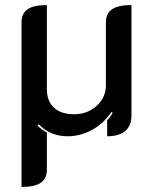

<svg xmlns="http://www.w3.org/2000/svg" viewBox="-20 -529 604 758"><path d="M65 -441Q65 -476 89 -492.5Q113 -509 165 -509V-177Q165 -130 193 -104Q221 -78 272 -78Q325 -78 361.5 -111Q398 -144 398 -192V-441Q398 -476 422.5 -492.5Q447 -509 499 -509V-73Q499 -33 474.5 -12Q450 9 403 9V-54Q414 -66 425 -83L420 -87Q389 -41 343 -16Q297 9 246 9Q180 9 133 -38L128 -33Q149 -14 165 -6V141Q165 176 141 192.5Q117 209 65 209Z"/></svg>

Font: K2D Medium
Style: Regular
Weight: 500
Designer: Katatrad Aksorn Co.,Ltd.
Foundry: Cadson Demak Co.,Ltd.
Version: Version 1.000; ttfautohint (v1.6)